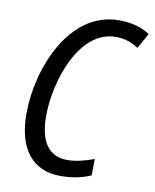

<svg xmlns="http://www.w3.org/2000/svg" viewBox="-83 -789 698 863"><g transform="rotate(10 266.0 -357.5)"><path d="M251 10C305 10 348 1 390 -17L391 -92C350 -77 309 -66 269 -66C186 -66 142 -127 142 -244C142 -402 221 -649 390 -649C432 -649 465 -636 493 -617L532 -687C493 -713 447 -725 391 -725C164 -725 53 -446 53 -239C53 -80 124 10 251 10Z"/></g></svg>

Font: Noto Sans Display SemiCondensed
Style: Italic
Weight: 400
Width: 4
Italic angle: -12°
Designer: Monotype Design Team
Foundry: Monotype Imaging Inc.
Version: Version 1.900